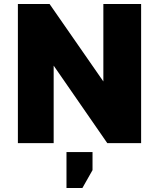

<svg xmlns="http://www.w3.org/2000/svg" viewBox="-20 -720 800 966"><path d="M70 0V-700H229.3L500 -310.2V-700H690V0H519.7L250 -389.8V0ZM314.5 226V45H445.5V136L394.5 226Z"/></svg>

Font: Golos Text
Style: Regular
Weight: 400
Designer: A.Korolkova, Vitaly Kuzmin
Foundry: ParaType Ltd
Version: Version 2.004